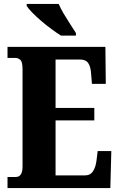

<svg xmlns="http://www.w3.org/2000/svg" viewBox="-20 -951 603 971"><path d="M18 0V-56H60Q94 -56 94 -109V-600Q94 -638 83 -648Q72 -658 58 -658H18V-714H513L515 -527H445L441 -575Q439 -613 426.5 -631.5Q414 -650 385 -650H261V-405H457V-342H261V-64H410Q437 -64 450.5 -85Q464 -106 468 -139L474 -187H543L538 0ZM288 -771Q266 -785 239.5 -804.5Q213 -824 187.5 -846Q162 -868 142.5 -888Q123 -908 115 -921V-931H277Q286 -909 302 -882Q318 -855 335 -829Q352 -803 364 -784V-771Z"/></svg>

Font: Noto Serif Bengali ExtraCondensed Black
Style: Regular
Weight: 900
Width: 2
Designer: Juan Bruce, Universal Thirst, Indian Type Foundry and the Monotype Design Team.
Foundry: Monotype Imaging Inc.
Version: Version 2.003; ttfautohint (v1.8.4.7-5d5b)